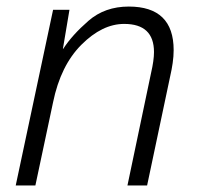

<svg xmlns="http://www.w3.org/2000/svg" viewBox="-20 -564 606 586"><path d="M28 2H88L142 -252Q165 -364 228.5 -427.5Q292 -491 359 -491Q450 -491 450 -405Q450 -380 441 -341L369 2H429L500 -334Q504 -351 507 -371.5Q510 -392 510 -411Q510 -544 373 -544Q300 -544 250 -500.5Q200 -457 173 -415H172L192 -534H142Z"/></svg>

Font: Noto Sans UI Light
Style: Italic
Weight: 300
Italic angle: -12°
Designer: Monotype Design Team
Foundry: Monotype Imaging Inc.
Version: Version 1.901